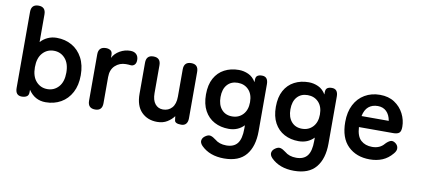

<svg xmlns="http://www.w3.org/2000/svg" viewBox="-79 -997 3244 1480"><g transform="rotate(10 1543.0 -257.0)"><path d="M299 11Q214 11 165 -63V-43Q165 -19 149.5 -9.5Q134 0 111 0Q61 0 61 -59V-654Q61 -713 118 -713Q174 -713 174 -654V-438Q198 -464 230 -478.5Q262 -493 299 -493Q366 -493 418.5 -463Q471 -433 501 -376.5Q531 -320 531 -241Q531 -162 501 -105.5Q471 -49 418.5 -19Q366 11 299 11ZM295 -91Q348 -91 383 -130Q418 -169 418 -241Q418 -313 383 -352Q348 -391 295 -391Q242 -391 207 -352Q172 -313 172 -241Q172 -169 207 -130Q242 -91 295 -91Z M685 0Q628 0 628 -59V-422Q628 -481 687 -481Q707 -481 722 -471.5Q737 -462 737 -436V-413Q755 -449 793.5 -471Q832 -493 875 -493Q906 -493 922.5 -476.5Q939 -460 939 -432Q939 -406 926 -394Q913 -382 896 -384Q888 -385 879 -385.5Q870 -386 859 -386Q810 -386 775.5 -354Q741 -322 741 -264V-59Q741 0 685 0Z M1172 11Q1097 11 1049.5 -37Q1002 -85 1002 -179V-422Q1002 -481 1058 -481Q1115 -481 1115 -422V-204Q1115 -149 1138.5 -120Q1162 -91 1200 -91Q1243 -91 1270 -121Q1297 -151 1297 -209V-422Q1297 -481 1354 -481Q1410 -481 1410 -422V-59Q1410 -31 1397 -15.5Q1384 0 1359 0Q1309 0 1307 -26L1303 -57Q1284 -30 1251 -9.5Q1218 11 1172 11Z M1729 199Q1616 199 1550 133Q1529 111 1533 90Q1537 69 1559 55Q1581 40 1599 45Q1617 50 1639 67Q1674 97 1729 97Q1788 97 1816 61Q1844 25 1844 -54V-81Q1797 -32 1725 -32Q1662 -32 1612.5 -58.5Q1563 -85 1535 -136.5Q1507 -188 1507 -263Q1507 -339 1535 -390Q1563 -441 1612.5 -467Q1662 -493 1725 -493Q1764 -493 1800 -476.5Q1836 -460 1859 -421V-438Q1859 -463 1872 -472Q1885 -481 1908 -481Q1956 -481 1956 -422V-54Q1956 65 1900.5 132Q1845 199 1729 199ZM1734 -131Q1786 -131 1819 -166.5Q1852 -202 1852 -263Q1852 -325 1819 -359.5Q1786 -394 1734 -394Q1682 -394 1651.5 -359.5Q1621 -325 1621 -263Q1621 -202 1651.5 -166.5Q1682 -131 1734 -131Z M2276 199Q2163 199 2097 133Q2076 111 2080 90Q2084 69 2106 55Q2128 40 2146 45Q2164 50 2186 67Q2221 97 2276 97Q2335 97 2363 61Q2391 25 2391 -54V-81Q2344 -32 2272 -32Q2209 -32 2159.5 -58.5Q2110 -85 2082 -136.5Q2054 -188 2054 -263Q2054 -339 2082 -390Q2110 -441 2159.5 -467Q2209 -493 2272 -493Q2311 -493 2347 -476.5Q2383 -460 2406 -421V-438Q2406 -463 2419 -472Q2432 -481 2455 -481Q2503 -481 2503 -422V-54Q2503 65 2447.5 132Q2392 199 2276 199ZM2281 -131Q2333 -131 2366 -166.5Q2399 -202 2399 -263Q2399 -325 2366 -359.5Q2333 -394 2281 -394Q2229 -394 2198.5 -359.5Q2168 -325 2168 -263Q2168 -202 2198.5 -166.5Q2229 -131 2281 -131Z M2836 11Q2731 11 2666 -52.5Q2601 -116 2601 -241Q2601 -319 2630 -375.5Q2659 -432 2711 -462.5Q2763 -493 2830 -493Q2897 -493 2944 -462Q2991 -431 3016 -382Q3041 -333 3041 -280Q3041 -243 3026 -231.5Q3011 -220 2982 -220H2712Q2716 -148 2750 -117.5Q2784 -87 2838 -87Q2899 -87 2933 -129Q2953 -150 2970.5 -156.5Q2988 -163 3008 -149Q3028 -135 3031 -113Q3034 -91 3013 -67Q2979 -26 2935 -7.5Q2891 11 2836 11ZM2717 -307H2930Q2922 -354 2895.5 -379.5Q2869 -405 2828 -405Q2784 -405 2755.5 -381Q2727 -357 2717 -307Z"/></g></svg>

Font: Zen Maru Gothic
Style: Bold
Weight: 700
Designer: Yoshimichi Ohira
Foundry: Positype
Version: Version 1.001